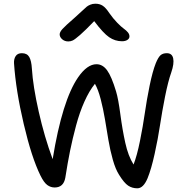

<svg xmlns="http://www.w3.org/2000/svg" viewBox="-20 -997 999 1029"><path d="M346.2 -774.9Q326.7 -774.9 313.2 -786.6Q299.8 -798.3 299.8 -813Q299.8 -824.7 314.2 -841.1Q328.6 -857.4 380.9 -902.8Q396.5 -916.5 417 -935.8Q437.5 -955.1 444.6 -960.9Q451.7 -966.8 463.9 -971.9Q476.1 -977.1 491.2 -977.1Q514.2 -977.1 530.5 -966.3Q546.9 -955.6 565.9 -926.8Q586.4 -897.5 608.4 -875Q630.4 -852.5 643.6 -843.3Q656.7 -834 665.3 -823.7Q673.8 -813.5 673.8 -801.8Q673.8 -790.5 662.8 -783.2Q651.9 -775.9 633.8 -775.9Q596.7 -775.9 564.9 -797.6Q533.2 -819.3 484.9 -883.8Q437 -834 409.2 -809.8Q381.3 -785.6 370.1 -780.3Q358.9 -774.9 346.2 -774.9ZM715.8 12.2Q688.5 12.2 667 -2Q645.5 -16.1 618.2 -60.1Q599.1 -89.8 584.7 -140.6Q570.3 -191.4 561 -246.8Q551.8 -302.2 542.5 -357.7Q533.2 -413.1 519.8 -465.1Q506.3 -517.1 488.8 -547.9Q458 -509.8 432.4 -452.4Q406.7 -395 387.7 -324.2Q368.7 -253.4 355.5 -188.5Q342.3 -123.5 330.1 -44.9Q320.8 7.8 272.9 7.8Q251.5 7.8 233.4 -5.4Q215.3 -18.6 196.8 -56.2Q149.4 -152.3 107.2 -332.3Q64.9 -512.2 55.2 -657.2Q53.7 -680.7 64 -696.3Q74.2 -711.9 97.2 -711.9Q125 -711.9 136.7 -691.7Q148.4 -671.4 150.9 -628.9Q156.7 -535.2 187.5 -398.7Q218.3 -262.2 262.2 -144Q313.5 -459.5 398.9 -583Q447.3 -652.8 497.1 -652.8Q530.3 -652.8 554.2 -619.9Q578.1 -586.9 602.1 -506.8Q614.3 -466.3 625 -384.5Q635.7 -302.7 651.4 -231.7Q667 -160.6 695.8 -115.2Q714.4 -163.1 730.2 -241.7Q746.1 -320.3 756.1 -390.4Q766.1 -460.4 781.7 -537.1Q797.4 -613.8 814.9 -658.2Q828.1 -690.4 840.6 -701.2Q853 -711.9 874 -711.9Q902.3 -711.9 908.2 -684.1Q914.1 -656.2 897.9 -608.9Q880.9 -561 864.7 -480Q848.6 -398.9 837.6 -326.2Q826.7 -253.4 808.8 -172.4Q791 -91.3 771 -42Q748.5 12.2 715.8 12.2Z"/></svg>

Font: Shantell Sans Normal
Style: Regular
Weight: 400
Designer: Stephen Nixon, Anya Danilova, Shantell Martin
Foundry: Arrow Type
Version: Version 1.006;[559af2be0]